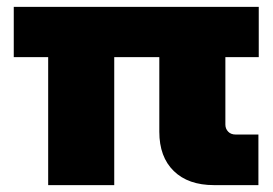

<svg xmlns="http://www.w3.org/2000/svg" viewBox="-20 -538 792 558"><path d="M120 0V-372H20V-518H732V-372H635V-176Q635 -164 643 -155.5Q651 -147 665 -147H731V0H602Q527 0 485 -41Q443 -82 443 -155V-372H312V0Z"/></svg>

Font: MuseoModerno Black
Style: Regular
Weight: 900
Designer: Pablo Cosgaya, Héctor Gatti, Marcela Romero, and the Authors of The MuseoModerno Project.
Foundry: Omnibus-Type Team
Version: Version 1.001